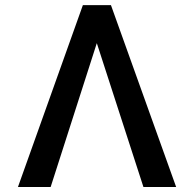

<svg xmlns="http://www.w3.org/2000/svg" viewBox="-20 -748 775 768"><path d="M553.7 0Q504.9 -149.4 359.4 -599.6Q352.5 -631.8 334 -727.5Q356.4 -727.5 423.8 -727.5Q489.3 -545.9 684.6 0Q651.4 0 553.7 0ZM375 -599.6Q326.2 -449.2 182.6 0Q149.4 0 51.8 0Q116.2 -181.6 311.5 -727.5Q334 -727.5 401.4 -727.5Q394.5 -695.3 375 -599.6Z"/></svg>

Font: DeepSea
Style: Medium
Weight: 500
Designer: Stem
Version: Version 3.019;git-0a5106e0b